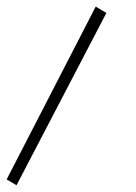

<svg xmlns="http://www.w3.org/2000/svg" viewBox="-87 -272 411 580"><path d="M-66.9 270 -37.1 287.6 234.4 -232.9 202.1 -252Z"/></svg>

Font: Pinar VF
Style: Regular
Weight: 300
Designer: Amin Abedi
Version: Version 2.000